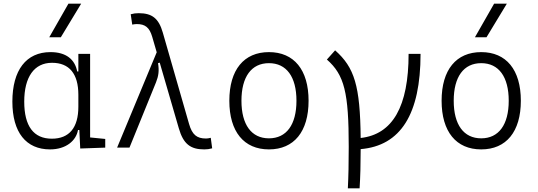

<svg xmlns="http://www.w3.org/2000/svg" viewBox="-20 -815 2970 1060"><path d="M256.3 9.8C344.2 9.8 400.4 -38.1 410.6 -97.2H418L422.9 4.9L561 0V-47.9L477.5 -56.2V-517.6H412.6V-420.4H406.2C393.6 -486.8 345.2 -527.3 258.8 -527.3C124.5 -527.3 48.3 -427.7 48.3 -253.9C48.3 -84 124 9.8 256.3 9.8ZM412.6 -226.1C412.6 -109.9 362.3 -49.3 266.1 -49.3C165.5 -49.3 113.8 -118.7 113.8 -253.9C113.8 -390.1 168.9 -468.3 267.1 -468.3C362.3 -468.3 412.6 -408.2 412.6 -291.5ZM252 -609.4H315.9L428.2 -794.9H357.9Z M1107.4 9.8C1123.5 9.8 1135.3 8.3 1151.4 3.9L1143.6 -54.2C1132.3 -51.3 1125 -50.3 1117.2 -50.3C1066.4 -50.3 1041 -71.3 1023.9 -130.4L878.9 -634.8C856 -714.8 818.4 -742.2 745.6 -742.2C729.5 -742.2 717.8 -740.7 701.7 -736.3L710 -679.2C720.7 -681.2 727.5 -682.1 735.8 -682.1C781.2 -682.1 805.2 -663.6 820.3 -611.8L845.2 -526.4L626.5 0H694.8L841.3 -360.4C855.5 -396 859.4 -424.8 852.5 -466.3L861.8 -469.2L967.3 -106.4C992.2 -20 1031.7 9.8 1107.4 9.8Z M1464.8 9.8C1603 9.8 1683.6 -87.9 1683.6 -258.8C1683.6 -429.7 1603 -527.3 1464.8 -527.3C1326.7 -527.3 1246.1 -429.7 1246.1 -258.8C1246.1 -87.9 1326.7 9.8 1464.8 9.8ZM1464.8 -51.3C1368.2 -51.3 1313 -126.5 1313 -258.8C1313 -391.1 1368.2 -466.3 1464.8 -466.3C1561.5 -466.3 1616.7 -391.1 1616.7 -258.8C1616.7 -126.5 1561.5 -51.3 1464.8 -51.3Z M1900.4 224.6H1965.3C1969.2 163.6 1971.2 91.8 1971.2 8.3C2191.9 -10.3 2301.8 -184.6 2301.8 -517.6H2235.8C2235.8 -227.1 2147.9 -73.2 1971.2 -53.2C1968.3 -341.8 1937 -442.4 1830.1 -537.1L1784.7 -486.3C1881.3 -401.4 1905.3 -304.2 1905.3 -4.9C1905.3 84.5 1903.8 160.6 1900.4 224.6Z M2636.7 9.8C2774.9 9.8 2855.5 -87.9 2855.5 -258.8C2855.5 -429.7 2774.9 -527.3 2636.7 -527.3C2498.5 -527.3 2418 -429.7 2418 -258.8C2418 -87.9 2498.5 9.8 2636.7 9.8ZM2636.7 -51.3C2540 -51.3 2484.9 -126.5 2484.9 -258.8C2484.9 -391.1 2540 -466.3 2636.7 -466.3C2733.4 -466.3 2788.6 -391.1 2788.6 -258.8C2788.6 -126.5 2733.4 -51.3 2636.7 -51.3ZM2602.1 -609.4H2666L2778.3 -794.9H2708Z"/></svg>

Font: Cascadia Mono NF Light
Style: Regular
Weight: 300
Monospace: yes
Designer: Aaron Bell
Foundry: Saja Typeworks
Version: Version 2404.023